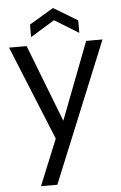

<svg xmlns="http://www.w3.org/2000/svg" viewBox="-65 -796 692 1099"><g transform="rotate(-5 281.5 -247.0)"><path d="M549 -548 219 258H125L233 -6L12 -548H113L285 -104L455 -548ZM282 -682 143 -597V-669L282 -752L420 -669V-597Z"/></g></svg>

Font: A Bank Premium Regular
Style: Regular
Weight: 400
Designer: Ninad Kale (Devanagari), Jonny Pinhorn (Latin), Htun Naung (Myanmar)
Foundry: Indian Type Foundry
Version: 4.004